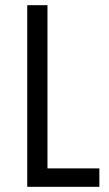

<svg xmlns="http://www.w3.org/2000/svg" viewBox="-20 -720 419 740"><path d="M85 0V-700H163V-71H363V0Z"/></svg>

Font: Bebas Neue Regular
Style: Regular
Weight: 400
Designer: Ryoichi Tsunekawa & LGV (GE)
Foundry: Free Software Foundation, Inc.
Version: Version 1.003 August 13, 2016